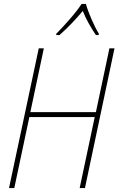

<svg xmlns="http://www.w3.org/2000/svg" viewBox="-20 -961 605 981"><path d="M26 0 178 -714H204L135 -388H470L539 -714H565L414 0H387L464 -363H130L53 0ZM267 -782H284Q316 -810 347.5 -843Q379 -876 403 -905Q415 -874 433.5 -841Q452 -808 470 -782H484L485 -789Q468 -816 447.5 -863Q427 -910 419 -941H397Q374 -906 336 -862.5Q298 -819 268 -789Z"/></svg>

Font: Noto Sans UI SemiCondensed Thin
Style: Italic
Weight: 250
Width: 4
Italic angle: -12°
Designer: Monotype Design Team
Foundry: Monotype Imaging Inc.
Version: Version 1.901